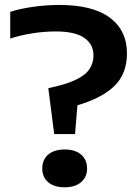

<svg xmlns="http://www.w3.org/2000/svg" viewBox="-20 -770 579 797"><path d="M205 -213.5 180.5 -404Q253 -419 293.8 -438.5Q334.5 -458 351.2 -483Q368 -508 368 -539.5Q368 -586.5 329.5 -613Q291 -639.5 211.5 -639.5Q165.5 -639.5 116.2 -632Q67 -624.5 22.5 -610V-721Q64 -734 118.5 -741.8Q173 -749.5 225 -749.5Q365.5 -749.5 436.2 -696.5Q507 -643.5 507 -548Q507 -465 456 -414.2Q405 -363.5 301.5 -333L291.5 -213.5ZM248.5 7.5Q205 7.5 180.2 -13.5Q155.5 -34.5 155.5 -70.5Q155.5 -107 180 -128.2Q204.5 -149.5 248.5 -149.5Q292.5 -149.5 317 -128Q341.5 -106.5 341.5 -70.5Q341.5 -35.5 316.8 -14Q292 7.5 248.5 7.5Z"/></svg>

Font: Encode Sans Expanded Expanded SemiBold
Style: Regular
Weight: 600
Width: 7
Designer: Multiple Designers
Foundry: Impallari Type
Version: Version 3.000; ttfautohint (v1.8.3) -l 8 -r 50 -G 200 -x 14 